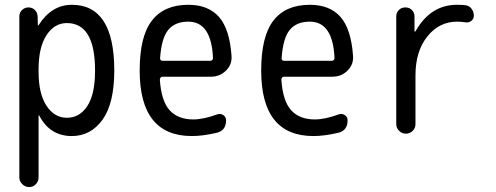

<svg xmlns="http://www.w3.org/2000/svg" viewBox="-20 -550 2040 790"><path d="M138.7 -264.6V-254.9Q138.7 -164.1 171.4 -114.7Q204.1 -65.4 254.9 -65.4Q307.6 -65.4 339.4 -113.8Q371.1 -162.1 371.1 -259.8Q371.1 -455.1 254.9 -455.1Q204.1 -455.1 171.4 -405.3Q138.7 -355.5 138.7 -264.6ZM59.6 179.7V-483.4Q59.6 -498 70.8 -508.8Q82 -519.5 96.7 -519.5Q112.3 -519.5 123 -509.3Q133.8 -499 134.8 -483.4L135.7 -446.3Q135.7 -445.3 136.7 -445.3Q138.7 -445.3 138.7 -446.3Q192.4 -530.3 275.4 -530.3Q450.2 -530.3 450.2 -259.8Q450.2 -125 401.9 -57.6Q353.5 9.8 275.4 9.8Q185.5 9.8 141.6 -74.2Q141.6 -75.2 139.6 -75.2Q138.7 -75.2 138.7 -74.2V179.7Q138.7 196.3 127.4 208Q116.2 219.7 100.1 219.7Q84 219.7 71.8 208Q59.6 196.3 59.6 179.7Z M754.9 -460.9Q700.2 -460.9 672.4 -427.2Q644.5 -393.6 638.7 -310.5Q638.7 -299.8 649.4 -299.8H844.7Q855.5 -299.8 856.4 -311.5Q849.6 -460.9 754.9 -460.9ZM769.5 9.8Q554.7 9.8 554.7 -259.8Q554.7 -400.4 605 -465.3Q655.3 -530.3 754.9 -530.3Q836.9 -530.3 880.9 -480.5Q924.8 -430.7 932.6 -320.3Q935.5 -285.2 910.2 -259.8Q884.8 -234.4 847.7 -234.4H649.4Q638.7 -234.4 637.7 -221.7Q643.6 -134.8 677.7 -96.7Q711.9 -58.6 775.4 -58.6Q816.4 -58.6 873 -79.1Q886.7 -84 898.4 -76.7Q910.2 -69.3 910.2 -54.7Q910.2 -13.7 873 -3.9Q814.5 9.8 769.5 9.8Z M1254.9 -460.9Q1200.2 -460.9 1172.4 -427.2Q1144.5 -393.6 1138.7 -310.5Q1138.7 -299.8 1149.4 -299.8H1344.7Q1355.5 -299.8 1356.4 -311.5Q1349.6 -460.9 1254.9 -460.9ZM1269.5 9.8Q1054.7 9.8 1054.7 -259.8Q1054.7 -400.4 1105 -465.3Q1155.3 -530.3 1254.9 -530.3Q1336.9 -530.3 1380.9 -480.5Q1424.8 -430.7 1432.6 -320.3Q1435.5 -285.2 1410.2 -259.8Q1384.8 -234.4 1347.7 -234.4H1149.4Q1138.7 -234.4 1137.7 -221.7Q1143.6 -134.8 1177.7 -96.7Q1211.9 -58.6 1275.4 -58.6Q1316.4 -58.6 1373 -79.1Q1386.7 -84 1398.4 -76.7Q1410.2 -69.3 1410.2 -54.7Q1410.2 -13.7 1373 -3.9Q1314.5 9.8 1269.5 9.8Z M1650.4 0Q1633.8 0 1622.1 -11.7Q1610.4 -23.4 1610.4 -39.1V-482.4Q1610.4 -498 1621.1 -508.8Q1631.8 -519.5 1647.9 -519.5Q1664.1 -519.5 1674.8 -508.8Q1685.5 -498 1685.5 -482.4V-420.9Q1685.5 -419.9 1686.5 -419.9Q1688.5 -419.9 1689.5 -420.9Q1751 -530.3 1860.4 -530.3Q1884.8 -530.3 1896.5 -528.3Q1911.1 -526.4 1920.4 -513.7Q1929.7 -501 1929.7 -485.4Q1929.7 -472.7 1919.4 -464.4Q1909.2 -456.1 1896.5 -458Q1878.9 -460.9 1860.4 -460.9Q1787.1 -460.9 1738.3 -399.9Q1689.5 -338.9 1689.5 -240.2V-39.1Q1689.5 -22.5 1677.7 -11.2Q1666 0 1650.4 0Z"/></svg>

Font: Rounded-X Mgen+ 1m regular
Style: Regular
Weight: 400
Designer: [Source Han Sans]
Ryoko NISHIZUKA  (kana & ideographs); Paul D. Hunt (Latin, Greek & Cyrillic); Wenlong ZHANG  (bopomofo
Version: Version 1.059.20150602